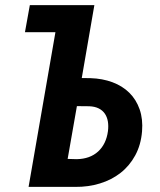

<svg xmlns="http://www.w3.org/2000/svg" viewBox="-20 -731 627 751"><path d="M96.7 -710.9H349.1L299.8 -425.8L334 -425.3Q380.9 -423.8 419.7 -409.4Q458.5 -395 485.6 -368.4Q512.7 -341.8 526.1 -303.5Q539.6 -265.1 535.6 -216.8Q531.2 -164.1 509 -123.3Q486.8 -82.5 451.7 -54.9Q416.5 -27.3 370.8 -13.4Q325.2 0.5 274.9 0H91.8L196.8 -605H77.6ZM280.8 -315.9 244.6 -109.4 280.3 -108.4Q332 -109.4 363.8 -138.4Q395.5 -167.5 402.3 -218.3Q404.8 -238.8 401.9 -256.1Q398.9 -273.4 390.1 -286.4Q381.3 -299.3 366.2 -306.9Q351.1 -314.5 329.1 -315.4Z"/></svg>

Font: Roboto Mono
Style: Bold Italic
Weight: 700
Designer: Google
Version: Version 2.000985; 2015; ttfautohint (v1.3)